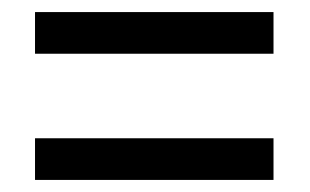

<svg xmlns="http://www.w3.org/2000/svg" viewBox="-20 -511 513 318"><path d="M38 -422V-491H433V-422ZM38 -213V-282H433V-213Z"/></svg>

Font: Noto Sans Khmer Condensed
Style: Regular
Weight: 400
Width: 3
Designer: Danh Hong and the Monotype Design Team
Foundry: Monotype Imaging Inc.
Version: Version 2.004